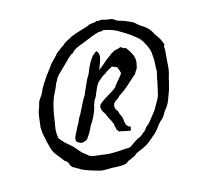

<svg xmlns="http://www.w3.org/2000/svg" viewBox="-95 -847 860 836"><g transform="rotate(-15 334.5 -429.0)"><path d="M665 -565.4Q667 -551.8 665 -535.2Q663.1 -518.6 662.1 -502Q661.1 -492.2 660.6 -480.5Q660.2 -468.8 658.2 -458Q656.2 -446.3 652.3 -434.1Q648.4 -421.9 646.5 -410.2Q643.6 -401.4 641.6 -391.6Q639.6 -381.8 635.7 -371.1Q628.9 -352.5 623 -336.4Q617.2 -320.3 607.4 -305.7Q603.5 -300.8 601.1 -297.9Q598.6 -294.9 595.7 -291Q590.8 -282.2 585.9 -274.4Q581.1 -266.6 574.2 -259.8Q564.5 -252.9 557.6 -243.7Q550.8 -234.4 543 -224.6Q537.1 -217.8 531.2 -210.9Q525.4 -204.1 517.6 -199.2Q503.9 -186.5 490.7 -176.3Q477.5 -166 459 -158.2Q454.1 -156.2 450.7 -154.8Q447.3 -153.3 442.4 -151.4Q436.5 -149.4 430.7 -146Q424.8 -142.6 421.9 -138.7Q414.1 -133.8 404.8 -129.9Q395.5 -126 385.7 -122.1Q380.9 -117.2 378.4 -115.7Q376 -114.3 370.1 -112.3Q360.4 -110.4 351.1 -110.4Q341.8 -110.4 332 -110.4Q309.6 -112.3 293.5 -111.3Q277.3 -110.4 261.7 -112.3Q234.4 -119.1 213.9 -126Q193.4 -132.8 176.8 -140.6Q174.8 -143.6 171.9 -144.5Q168.9 -145.5 166 -147.5Q160.2 -150.4 155.3 -153.8Q150.4 -157.2 143.6 -160.2Q141.6 -163.1 139.6 -165.5Q137.7 -168 135.7 -170.9Q134.8 -180.7 126 -189.5Q123 -191.4 119.6 -193.8Q116.2 -196.3 114.3 -200.2Q101.6 -216.8 89.8 -231.4Q78.1 -246.1 72.3 -265.6Q70.3 -270.5 69.8 -275.4Q69.3 -280.3 67.4 -285.2Q63.5 -296.9 63.5 -303.7Q60.5 -313.5 59.1 -322.3Q57.6 -331.1 55.7 -340.8Q56.6 -345.7 55.7 -350.6Q54.7 -355.5 54.7 -361.3Q57.6 -380.9 60.1 -404.8Q62.5 -428.7 71.3 -448.2Q74.2 -460 76.7 -467.8Q79.1 -475.6 84 -482.4Q93.8 -495.1 98.6 -504.4Q103.5 -513.7 107.4 -524.4Q112.3 -530.3 115.7 -538.1Q119.1 -545.9 125 -550.8Q127.9 -558.6 132.3 -563.5Q136.7 -568.4 139.6 -575.2Q146.5 -582 152.3 -590.8Q158.2 -597.7 158.7 -599.1Q159.2 -600.6 160.2 -601.6Q165 -605.5 165 -607.4Q165 -609.4 167 -611.3Q172.9 -619.1 180.7 -627Q188.5 -634.8 196.3 -642.6Q199.2 -646.5 201.7 -649.4Q204.1 -652.3 206.1 -654.3Q214.8 -663.1 222.7 -667Q228.5 -672.9 232.4 -674.8Q237.3 -678.7 242.2 -681.2Q247.1 -683.6 251 -689.5Q265.6 -698.2 272.9 -701.2Q280.3 -704.1 286.1 -709Q305.7 -716.8 325.7 -723.1Q345.7 -729.5 366.2 -735.4Q373 -740.2 381.3 -741.2Q389.6 -742.2 400.4 -743.2Q405.3 -744.1 409.7 -746.1Q414.1 -748 418 -744.1Q426.8 -748 436 -745.6Q445.3 -743.2 454.1 -741.2Q465.8 -739.3 474.6 -738.3Q481.4 -736.3 485.8 -732.9Q490.2 -729.5 495.1 -726.6Q502.9 -722.7 512.7 -720.2Q522.5 -717.8 532.2 -713.9Q542 -710 549.8 -706.1Q557.6 -702.1 566.4 -698.2Q580.1 -683.6 598.6 -672.4Q617.2 -661.1 629.9 -643.6Q632.8 -639.6 634.8 -635.3Q636.7 -630.9 639.6 -626Q647.5 -615.2 654.3 -605Q661.1 -594.7 666 -581.1Q668 -576.2 668.9 -572.8Q669.9 -569.3 665 -565.4ZM403.3 -697.3Q385.7 -692.4 368.7 -685.5Q351.6 -678.7 335 -671.9Q327.1 -668 320.3 -666Q313.5 -664.1 306.6 -660.2Q303.7 -659.2 299.8 -657.7Q295.9 -656.2 293 -654.3Q290 -652.3 286.1 -649.9Q282.2 -647.5 280.3 -644.5Q273.4 -636.7 270.5 -636.2Q267.6 -635.7 265.6 -634.8Q255.9 -627 246.1 -617.2Q236.3 -607.4 225.6 -596.7Q220.7 -591.8 215.3 -586.9Q210 -582 205.1 -577.1Q200.2 -572.3 195.3 -567.4Q190.4 -562.5 185.5 -556.6Q180.7 -550.8 178.2 -544.4Q175.8 -538.1 170.9 -532.2Q163.1 -510.7 156.2 -498Q149.4 -485.4 143.6 -471.7Q128.9 -428.7 124 -389.6Q121.1 -370.1 117.7 -352.1Q114.3 -334 115.2 -317.4Q116.2 -312.5 116.2 -307.6Q116.2 -302.7 117.2 -298.8Q119.1 -293.9 122.6 -290.5Q126 -287.1 128.9 -283.2Q137.7 -272.5 148.4 -263.7Q159.2 -254.9 168 -247.1Q180.7 -234.4 191.4 -220.7Q202.1 -207 217.8 -197.3Q226.6 -185.5 245.1 -182.6Q254.9 -180.7 260.7 -180.7Q277.3 -178.7 293.9 -176.3Q310.5 -173.8 330.1 -173.8Q358.4 -173.8 387.7 -176.8Q392.6 -176.8 398.9 -176.8Q405.3 -176.8 409.2 -178.7Q411.1 -178.7 413.6 -180.7Q416 -182.6 418.9 -184.6Q426.8 -190.4 435.1 -195.8Q443.4 -201.2 450.2 -205.1Q460.9 -209 466.8 -212.9Q482.4 -224.6 488.8 -230.5Q495.1 -236.3 499 -244.1Q512.7 -254.9 519 -262.7Q525.4 -270.5 532.2 -279.3Q538.1 -286.1 543.5 -293.5Q548.8 -300.8 553.7 -306.6Q561.5 -320.3 567.4 -330.6Q573.2 -340.8 580.1 -353.5Q585 -364.3 586.9 -374.5Q588.9 -384.8 591.8 -396.5Q594.7 -410.2 597.7 -423.3Q600.6 -436.5 602.5 -449.2Q604.5 -454.1 605.5 -459.5Q606.4 -464.8 607.4 -469.7Q607.4 -474.6 606.9 -479.5Q606.4 -484.4 607.4 -489.3Q608.4 -498 608.4 -506.8Q608.4 -515.6 608.4 -525.4Q607.4 -538.1 606.4 -550.3Q605.5 -562.5 600.6 -573.2Q596.7 -584 591.3 -593.3Q585.9 -602.5 581.1 -611.3Q573.2 -623 561.5 -631.8Q549.8 -640.6 539.1 -649.4Q514.6 -666 488.8 -680.7Q462.9 -695.3 425.8 -701.2Q420.9 -696.3 414.6 -697.8Q408.2 -699.2 403.3 -697.3ZM413.1 -576.2 426.8 -585.9Q432.6 -590.8 433.6 -591.3Q434.6 -591.8 436.5 -593.8Q441.4 -595.7 445.8 -598.6Q450.2 -601.6 455.1 -603.5Q467.8 -604.5 473.1 -607.4Q478.5 -610.4 483.4 -609.4Q493.2 -600.6 496.6 -601.1Q500 -601.6 502.9 -600.6Q516.6 -583 524.4 -566.9Q532.2 -550.8 532.2 -535.2Q532.2 -529.3 530.3 -521.5Q529.3 -516.6 528.3 -512.2Q527.3 -507.8 526.4 -503.9Q525.4 -501 519.5 -493.2Q515.6 -487.3 513.2 -481.9Q510.7 -476.6 504.9 -474.6Q485.4 -456.1 465.3 -438.5Q445.3 -420.9 422.9 -407.2Q415 -397.5 402.8 -390.6Q390.6 -383.8 388.7 -370.1Q387.7 -365.2 389.2 -361.8Q390.6 -358.4 391.6 -353.5Q393.6 -350.6 395.5 -347.7Q397.5 -344.7 399.4 -341.8Q401.4 -337.9 401.4 -334.5Q401.4 -331.1 403.3 -328.1Q405.3 -325.2 406.2 -322.8Q407.2 -320.3 409.2 -317.4Q412.1 -306.6 413.1 -295.4Q414.1 -284.2 418 -275.4Q426.8 -265.6 430.2 -266.1Q433.6 -266.6 434.6 -263.7Q431.6 -252 432.6 -251.5Q433.6 -251 432.6 -249Q431.6 -247.1 424.8 -248Q418 -249 409.2 -251Q400.4 -252.9 392.6 -254.9Q384.8 -256.8 381.8 -255.9Q378.9 -257.8 377.4 -260.7Q376 -263.7 373 -265.6Q372.1 -270.5 370.6 -274.9Q369.1 -279.3 368.2 -284.2Q367.2 -288.1 367.2 -292Q367.2 -295.9 365.2 -298.8Q360.4 -310.5 354 -321.8Q347.7 -333 343.8 -344.7Q341.8 -348.6 338.4 -353Q335 -357.4 333 -362.3Q330.1 -369.1 329.1 -375Q328.1 -380.9 333 -391.6L342.8 -399.4Q356.4 -410.2 371.1 -418.5Q385.7 -426.8 400.4 -436.5Q403.3 -439.5 406.2 -440.9Q409.2 -442.4 411.1 -444.3Q413.1 -446.3 415.5 -449.7Q418 -453.1 419.9 -456.1Q425.8 -463.9 433.6 -473.1Q441.4 -482.4 448.2 -490.2Q455.1 -499 454.1 -502.9Q453.1 -506.8 452.1 -509.8Q448.2 -523.4 444.3 -530.3Q438.5 -530.3 435.5 -532.7Q432.6 -535.2 427.7 -535.2Q425.8 -539.1 421.9 -537.1Q418 -535.2 413.1 -532.2Q408.2 -529.3 403.3 -527.3Q393.6 -521.5 393.1 -520.5Q392.6 -519.5 391.6 -518.6Q389.6 -516.6 386.7 -515.1Q383.8 -513.7 379.9 -511.7Q376 -509.8 371.1 -505.9Q366.2 -502 361.3 -497.1Q357.4 -494.1 351.6 -488.8Q345.7 -483.4 343.8 -478.5Q338.9 -470.7 333.5 -458Q328.1 -445.3 325.2 -438.5Q322.3 -430.7 318.8 -424.8Q315.4 -418.9 311.5 -413.1Q308.6 -403.3 307.1 -400.4Q305.7 -397.5 304.7 -394.5Q303.7 -391.6 303.7 -389.2Q303.7 -386.7 302.7 -383.8Q295.9 -363.3 290 -351.1Q284.2 -338.9 276.4 -325.2Q272.5 -319.3 269.5 -316.4Q264.6 -305.7 260.3 -296.9Q255.9 -288.1 251 -280.3Q247.1 -274.4 243.2 -269Q239.3 -263.7 236.3 -258.8Q214.8 -248 206.5 -252Q198.2 -255.9 190.4 -260.7Q185.5 -272.5 191.4 -285.6Q197.3 -298.8 204.1 -310.5Q210.9 -326.2 219.7 -339.8Q225.6 -356.4 230 -362.3Q234.4 -368.2 237.3 -374Q247.1 -393.6 256.8 -413.1Q266.6 -432.6 278.3 -451.2Q283.2 -465.8 291.5 -482.9Q299.8 -500 306.6 -515.6Q312.5 -523.4 316.4 -531.7Q320.3 -540 324.2 -549.8Q325.2 -555.7 330.1 -563.5Q335 -570.3 335 -574.2Q339.8 -583 345.2 -590.8Q350.6 -598.6 356.4 -606.4Q359.4 -607.4 365.7 -613.8Q372.1 -620.1 377 -619.1Q382.8 -609.4 382.8 -609.4Q385.7 -602.5 384.3 -592.8Q382.8 -583 379.4 -572.8Q376 -562.5 372.1 -553.2Q368.2 -543.9 366.2 -537.1Q377.9 -545.9 389.6 -556.2Q401.4 -566.4 413.1 -576.2Z"/></g></svg>

Font: Seaweed Script
Style: Regular
Weight: 400
Designer: Squid
Foundry: Font Diner, Inc DBA Neapolitan
Version: Version 1.000